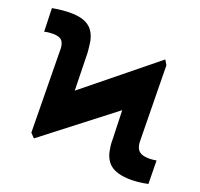

<svg xmlns="http://www.w3.org/2000/svg" viewBox="-105 -831 994 954"><g transform="rotate(15 392.0 -353.5)"><path d="M109.4 -89.8 141.6 -522.5Q142.6 -527.3 142.6 -535.2Q142.6 -567.4 125.5 -580.1Q108.4 -592.8 67.4 -592.8Q52.7 -592.8 41 -590.8L47.9 -713.9Q57.6 -715.3 74.5 -716.1Q91.3 -716.8 103.5 -716.8Q157.7 -716.8 193.1 -706.3Q228.5 -695.8 248.5 -672.4Q268.6 -648.9 274.4 -609.4Q276.4 -582 276.4 -563.5V-544.9L263.7 -347.2L658.2 -613.3L670.9 -586.9L642.6 -196.3Q641.6 -190.4 641.6 -178.7Q641.6 -163.6 646.5 -150.4Q654.3 -131.8 674.3 -124Q694.3 -116.2 726.6 -116.2Q739.3 -116.2 746.1 -117.2L737.3 5.9Q728 7.3 711.2 8.5Q694.3 9.8 684.6 9.8Q603 9.8 559.6 -15.9Q516.1 -41.5 508.8 -100.6Q506.8 -120.1 506.8 -130.9V-142.6Q507.8 -146.5 507.8 -155.3L516.6 -314.5L128.9 -65.4Z"/></g></svg>

Font: Pretendard GOV Black
Style: Regular
Weight: 900
Designer: Base glyphs from Inter by Rasmus Andersson; Hangeul glyphs from Noto Sans CJK(Source Han Sans) by Jang Soo-young and Kan
Foundry: Kil Hyung-jin
Version: Version 1.309